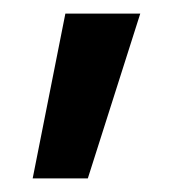

<svg xmlns="http://www.w3.org/2000/svg" viewBox="-20 -139 280 282"><path d="M28 123 76 -119H186L109 123Z"/></svg>

Font: TitilliumText
Style: Medium
Weight: 500
Designer: Accademia di Belle Arti di Urbino and others
Foundry: Accademia di Belle Arti di Urbino and others.
Version: Version 60.001